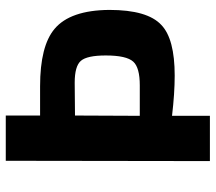

<svg xmlns="http://www.w3.org/2000/svg" viewBox="-60 -670 730 649"><g transform="rotate(-90 304.5 -345.0)"><path d="M239 -574H338Q474 -574 532 -525Q595 -472 596 -340Q596 -211 545 -164Q498 -119 374 -119Q314 -119 238 -128V0H85L86 -690H239ZM341 -237Q401 -237 421 -259Q442 -282 442 -352Q442 -415 424 -436Q406 -457 350 -457L239 -456L238 -237Z"/></g></svg>

Font: Taylor Sans Bold LRS
Style: Bold
Weight: 700
Italic angle: -8°
Designer: Natanael Gama
Version: Version 1.001 September 8, 2015